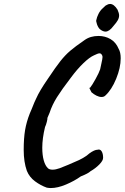

<svg xmlns="http://www.w3.org/2000/svg" viewBox="-20 -884 631 972"><path d="M116 -19Q100 -64 100 -125Q100 -184 107 -225.5Q114 -267 131 -310L140 -331Q156 -372 163 -385Q180 -424 223 -486Q263 -546 286.5 -575.5Q310 -605 335 -626.5Q360 -648 408 -681Q437 -702 479 -702Q512 -702 539.5 -686Q567 -670 581 -636Q591 -619 591 -589Q591 -541 568 -485Q545 -429 513 -400Q506 -393 494 -393Q482 -393 468 -400Q454 -407 443 -417Q434 -434 433 -437Q432 -440 437 -441Q446 -452 463.5 -483.5Q481 -515 487 -533L493 -561Q499 -587 499 -595Q499 -604 492 -611Q489 -614 484 -614Q476 -614 456 -604Q433 -594 401.5 -563.5Q370 -533 339 -491Q293 -431 268.5 -392Q244 -353 231 -313L220 -287Q221 -283 217 -267Q213 -251 208 -241Q194 -183 194 -136Q194 -99 201.5 -72Q209 -45 223 -32Q231 -25 246 -25Q262 -25 282.5 -32.5Q303 -40 326 -50Q349 -60 358 -64Q381 -73 401.5 -85Q422 -97 432 -107Q458 -126 474 -126Q487 -130 494.5 -118Q502 -106 502 -85Q502 -71 483 -51.5Q464 -32 438 -17Q427 -6 389 9Q357 32 314.5 50Q272 68 237 68Q229 68 217 66Q186 55 157.5 34Q129 13 116 -19ZM468 -784Q470 -796 478.5 -813.5Q487 -831 501 -843Q504 -845 509.5 -851Q515 -857 519 -858Q528 -864 537 -864Q557 -864 575 -835Q583 -817 583 -806Q583 -794 576.5 -782Q570 -770 554 -752Q533 -724 514 -724Q501 -724 486 -736Q477 -744 471 -761Q465 -778 468 -784Z"/></svg>

Font: Caveat
Style: Bold
Weight: 700
Designer: Pablo Impallari
Foundry: Pablo Impallari
Version: Version 1.500; ttfautohint (v1.6)